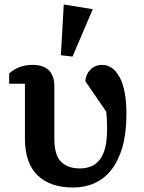

<svg xmlns="http://www.w3.org/2000/svg" viewBox="-20 -823 641 855"><path d="M21 -496Q39 -513 65.5 -523.5Q92 -534 124 -534Q174 -534 198 -509.5Q222 -485 222 -439V-206Q222 -133 251.5 -103Q281 -73 336 -73Q364 -73 386.5 -82.5Q409 -92 425 -113Q441 -134 449 -168Q457 -202 457 -252Q457 -272 456 -290Q455 -308 453 -326L360 -461Q362 -492 382.5 -513Q403 -534 435 -534Q483 -534 513 -478.5Q543 -423 543 -315Q543 -231 525.5 -169.5Q508 -108 476.5 -67.5Q445 -27 401.5 -7.5Q358 12 306 12Q203 12 147 -42.5Q91 -97 91 -206V-450H21ZM251 -577 264 -803 393 -782 303 -571Z"/></svg>

Font: IBM Plex Serif SmBld
Style: Regular
Weight: 600
Designer: Mike Abbink, Paul van der Laan, Pieter van Rosmalen
Foundry: Bold Monday
Version: Version 3.001